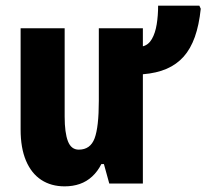

<svg xmlns="http://www.w3.org/2000/svg" viewBox="-20 -650 731 680"><path d="M691 -619Q685 -561 670 -519Q655 -477 630.5 -449.5Q606 -422 570.5 -406.5Q535 -391 486 -387V0H367L348 -69H339Q326 -43 306.5 -25Q287 -7 262.5 1.5Q238 10 209 10Q161 10 126 -13Q91 -36 72 -81Q53 -126 53 -191V-550H209V-237Q209 -180 220.5 -150Q232 -120 259 -120Q300 -120 315 -160Q330 -200 330 -293V-550H486V-486Q506 -491 518 -512Q530 -533 535 -564Q540 -595 540 -630H686Z"/></svg>

Font: Noto Sans Display Condensed ExtraBold
Style: Regular
Weight: 800
Width: 3
Designer: Monotype Design Team
Foundry: Monotype Imaging Inc.
Version: Version 2.003